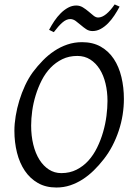

<svg xmlns="http://www.w3.org/2000/svg" viewBox="-20 -817 585 852"><path d="M457 -369.1Q457 -410.2 448.2 -446.5Q439.5 -482.9 422.4 -510Q405.3 -537.1 380.4 -553Q355.5 -568.8 323.2 -568.8Q286.1 -568.8 256.6 -554.4Q227.1 -540 204.1 -516.1Q181.2 -492.2 165 -460.4Q148.9 -428.7 138.4 -394.5Q127.9 -360.4 123 -325.4Q118.2 -290.5 118.2 -259.8Q118.2 -214.4 127.7 -175.5Q137.2 -136.7 154.8 -108.6Q172.4 -80.6 197 -64.7Q221.7 -48.8 252 -48.8Q289.6 -48.8 319.6 -64Q349.6 -79.1 372.3 -104.2Q395 -129.4 411.1 -162.4Q427.2 -195.3 437.5 -231Q447.8 -266.6 452.4 -302.5Q457 -338.4 457 -369.1ZM529.8 -377.9Q529.8 -343.3 524.2 -307.6Q518.6 -272 507.1 -237.3Q495.6 -202.6 478.8 -170.2Q461.9 -137.7 439.9 -109.9Q419.4 -83.5 396.2 -60.8Q373 -38.1 346.9 -21.2Q320.8 -4.4 291.7 5.4Q262.7 15.1 230 15.1Q183.1 15.1 148.2 -4.9Q113.3 -24.9 90.1 -59.3Q66.9 -93.8 55.4 -139.6Q43.9 -185.5 43.9 -236.8Q43.9 -267.6 49.6 -302Q55.2 -336.4 65.7 -370.8Q76.2 -405.3 91.3 -437.7Q106.4 -470.2 126 -497.1Q146.5 -524.4 170.2 -548.6Q193.8 -572.8 220.9 -590.8Q248 -608.9 278.8 -619.4Q309.6 -629.9 344.2 -629.9Q392.1 -629.9 427.2 -609.9Q462.4 -589.8 485.1 -555.4Q507.8 -521 518.8 -475.1Q529.8 -429.2 529.8 -377.9ZM510.7 -787.6Q500.5 -768.1 487.5 -748.5Q474.6 -729 459.5 -713.6Q444.3 -698.2 427 -688.7Q409.7 -679.2 390.6 -679.2Q375 -679.2 362.5 -687.5Q350.1 -695.8 338.6 -705.8Q327.1 -715.8 315.7 -724.1Q304.2 -732.4 291.5 -732.4Q274.4 -732.4 256.8 -717Q239.3 -701.7 218.8 -674.3L197.8 -684.6Q208 -704.1 220.9 -723.4Q233.9 -742.7 249.3 -758.1Q264.6 -773.4 282.2 -783Q299.8 -792.5 318.4 -792.5Q334.5 -792.5 347.9 -784.2Q361.3 -775.9 373 -765.9Q384.8 -755.9 395 -747.6Q405.3 -739.3 415.5 -739.3Q432.6 -739.3 451.4 -754.6Q470.2 -770 488.8 -797.4Z"/></svg>

Font: Gentium Plus Am
Style: Italic
Weight: 400
Italic angle: -8°
Designer: J. Victor Gaultney, Annie Olsen, Iska Routamaa, Becca Hirsbrunner
Foundry: SIL International
Version: Version 5.000